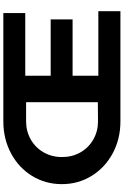

<svg xmlns="http://www.w3.org/2000/svg" viewBox="184 -924 740 1148"><g transform="rotate(-90 554.0 -350.0)"><path d="M1061 -132V0H402Q297 0 211.5 -46Q126 -92 76.5 -172Q27 -252 27 -350Q27 -448 76 -528Q125 -608 211 -654Q297 -700 402 -700H1050V-569H675V-417H1012V-286H675V-132ZM517 -135V-564H403Q343 -564 294 -536Q245 -508 217 -459Q189 -410 189 -349Q189 -288 217 -239Q245 -190 294 -162Q343 -134 403 -134Z"/></g></svg>

Font: Gontserrat SemiBold
Style: Regular
Weight: 600
Designer: Julieta Ulanovsky
Foundry: Julieta Ulanovsky
Version: Version 6.001